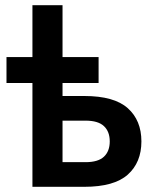

<svg xmlns="http://www.w3.org/2000/svg" viewBox="-20 -720 580 740"><path d="M5 -500H105V-700H221V-500H360V-400H221V-350H305Q420 -350 472.5 -303Q525 -256 525 -175Q525 -94 472.5 -47Q420 0 305 0H105V-400H5ZM221 -255V-95H310Q358 -95 380.5 -116Q403 -137 403 -175Q403 -213 380.5 -234Q358 -255 310 -255Z"/></svg>

Font: PT Root UI Web Bold
Style: Regular
Weight: 700
Designer: Vitaly Kuzmin
Foundry: ParaType Ltd.
Version: Version 1.000W